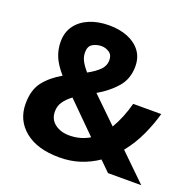

<svg xmlns="http://www.w3.org/2000/svg" viewBox="-129 -856 1007 998"><g transform="rotate(20 375.0 -357.0)"><path d="M310 -724Q368 -724 413 -706Q458 -688 484 -653.5Q510 -619 510 -569Q510 -500 469 -453Q428 -406 367 -371L506 -236Q526 -270 541 -307.5Q556 -345 566 -383H721Q706 -327 677 -263Q648 -199 603 -143L750 0H566L510 -55Q467 -25 414 -7.5Q361 10 299 10Q177 10 108.5 -46Q40 -102 40 -193Q40 -269 75 -314.5Q110 -360 171 -395Q132 -440 116.5 -478Q101 -516 101 -559Q101 -610 127.5 -647Q154 -684 201.5 -704Q249 -724 310 -724ZM258 -306Q230 -285 213.5 -261.5Q197 -238 197 -207Q197 -164 229 -139.5Q261 -115 309 -115Q341 -115 369 -123Q397 -131 420 -145ZM309 -609Q284 -609 261.5 -596.5Q239 -584 239 -549Q239 -524 251.5 -501Q264 -478 285 -454Q327 -477 349.5 -500Q372 -523 372 -553Q372 -583 352 -596Q332 -609 309 -609Z"/></g></svg>

Font: Noto Sans Sundanese
Style: Bold
Weight: 700
Version: Version 2.003